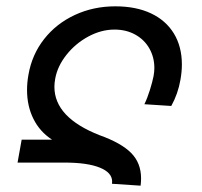

<svg xmlns="http://www.w3.org/2000/svg" viewBox="-20 -577 640 607"><path d="M334.5 -3Q334.5 -31.5 295.2 -47.2Q256 -63 184 -63H35.5L48.5 -135.5H144.5Q106 -160.5 85.8 -201Q65.5 -241.5 65.5 -292.5Q65.5 -316.5 70 -341Q81 -404.5 119.5 -453.5Q158 -502.5 216.8 -529.8Q275.5 -557 344.5 -557Q410 -557 457.2 -534.8Q504.5 -512.5 529.8 -471Q555 -429.5 555 -373Q555 -350.5 550.5 -325Q543 -281 521.5 -242L436.5 -247.5Q446 -267 454 -292.8Q462 -318.5 465.5 -336.5Q468 -350.5 468 -362Q468 -396 452.2 -423.8Q436.5 -451.5 407.8 -467.5Q379 -483.5 342 -483.5Q300 -483.5 259.2 -461.5Q218.5 -439.5 190 -403.5Q161.5 -367.5 154.5 -328Q152 -314 152 -302.5Q152 -205.5 295 -149.5Q363.5 -125 394.8 -93.2Q426 -61.5 426 -13Q426 -2 424.5 10L334 4Q334.5 1.5 334.5 -3Z"/></svg>

Font: JuliaMono Italic
Style: Regular
Weight: 400
Italic angle: -9°
Monospace: yes
Designer: cormullion
Foundry: corm
Version: Version 0.049; ttfautohint (v1.8.4)